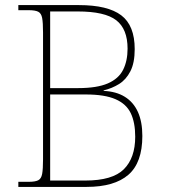

<svg xmlns="http://www.w3.org/2000/svg" viewBox="-20 -734 662 754"><path d="M52 0V-20H93Q118 -20 130 -26Q142 -32 145.5 -51Q149 -70 149 -108V-606Q149 -645 145.5 -663.5Q142 -682 130 -688Q118 -694 93 -694H52V-714H290Q403 -714 456 -674Q509 -634 509 -541Q509 -487 492 -454Q475 -421 447.5 -404Q420 -387 387 -379V-377Q436 -375 470 -354Q504 -333 521.5 -294.5Q539 -256 539 -200Q539 -95 484 -47.5Q429 0 320 0ZM315 -25Q422 -25 466.5 -69.5Q511 -114 511 -197Q511 -253 493.5 -289.5Q476 -326 433.5 -344.5Q391 -363 317 -363H177V-25ZM287 -388Q361 -388 403.5 -406.5Q446 -425 463.5 -460Q481 -495 481 -543Q481 -620 436.5 -654.5Q392 -689 285 -689H177V-388Z"/></svg>

Font: Noto Serif Lao Thin
Style: Regular
Weight: 250
Designer: Monotype Design Team
Foundry: Monotype Imaging Inc.
Version: Version 2.003